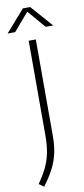

<svg xmlns="http://www.w3.org/2000/svg" viewBox="-147 -984 524 1194"><g transform="rotate(-10 115.0 -386.5)"><path d="M30 170.5 -1.5 148.5Q31 103 52 60.2Q73 17.5 82.8 -31.2Q92.5 -80 92.5 -143.5V-740H137.5V-128.5Q137.5 -68 126.2 -19Q115 30 91.2 75.2Q67.5 120.5 30 170.5ZM-29 -807 92 -944.5H138L259 -807H211.5L108 -927.5H122L18.5 -807Z"/></g></svg>

Font: Encode Sans Condensed Thin ExtraLight
Style: Regular
Weight: 250
Version: Version 3.002